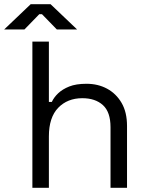

<svg xmlns="http://www.w3.org/2000/svg" viewBox="-72 -899 705 919"><path d="M83 0V-700H162V-411H176Q186 -433 206.5 -452.5Q227 -472 259.5 -485Q292 -498 342 -498Q397 -498 440.5 -474.5Q484 -451 510 -406.5Q536 -362 536 -296V0H457V-290Q457 -363 420.5 -396Q384 -429 322 -429Q251 -429 206.5 -383Q162 -337 162 -246V0ZM-52 -758 75 -879H170L297 -758H200L129 -831H116L45 -758Z"/></svg>

Font: Space Grotesk
Style: Regular
Weight: 400
Designer: Florian Karsten
Foundry: Florian Karsten
Version: Version 2.000